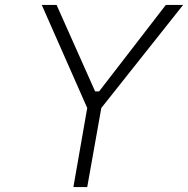

<svg xmlns="http://www.w3.org/2000/svg" viewBox="-20 -757 761 777"><path d="M277 0 333 -320 149 -737H209L365 -387H381L651 -737H721L390 -320L333 0Z"/></svg>

Font: Tomorrow Light
Style: Italic
Weight: 300
Italic angle: -10°
Designer: Tony de Marco, Monica Rizzolli
Foundry: Just in Type
Version: Version 2.002